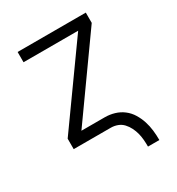

<svg xmlns="http://www.w3.org/2000/svg" viewBox="-168 -636 835 907"><g transform="rotate(-30 250.0 -182.5)"><path d="M374 165H436Q436 138 433 112Q430 86 422 61Q414 36 400 13Q386 -10 365 -26Q344 -42 318.5 -49.5Q293 -57 266 -57H139L436 -474V-530H64V-474H362L64 -57V0H266Q285 0 302.5 6.5Q320 13 332.5 26.5Q345 40 353.5 57Q362 74 366.5 91.5Q371 109 372.5 127.5Q374 146 374 165Z"/></g></svg>

Font: Iosevka SS09 Light
Style: Regular
Weight: 300
Monospace: yes
Designer: Belleve Invis
Foundry: Belleve Invis
Version: Version 5.2.1; ttfautohint (v1.8.3)